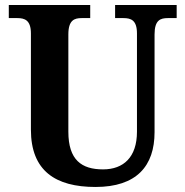

<svg xmlns="http://www.w3.org/2000/svg" viewBox="-20 -734 738 764"><path d="M360 10C524 10 595 -74 595 -208V-597C595 -654 618 -662 648 -662H683V-714H438V-662H471C501 -662 525 -654 525 -601V-210C525 -109 472 -60 390 -60C305 -60 252 -97 252 -210V-597C252 -654 276 -662 305 -662H339V-714H15V-662H49C78 -662 103 -654 103 -601V-218C103 -54 201 10 360 10Z"/></svg>

Font: Noto Serif Tamil SemiCondensed
Style: Bold
Weight: 700
Width: 4
Designer: Indian Type Foundry, Tom Grace, and the Monotype Design Team
Foundry: Monotype Imaging Inc.
Version: Version 2.004